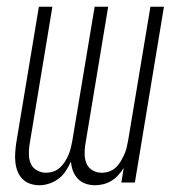

<svg xmlns="http://www.w3.org/2000/svg" viewBox="-20 -540 540 568"><path d="M96 8Q82 8 69 3.5Q56 -1 46.5 -10.5Q37 -20 32 -33Q27 -46 25.5 -60Q24 -74 25 -88.5Q26 -103 28 -117L95 -520H135L67 -110Q65 -96 65.5 -81.5Q66 -67 71.5 -55Q77 -43 89.5 -36Q102 -29 116 -29Q127 -29 137.5 -32.5Q148 -36 156.5 -43.5Q165 -51 171.5 -61Q178 -71 182.5 -81.5Q187 -92 189.5 -102.5Q192 -113 194 -124L260 -520H300L232 -110Q230 -96 230.5 -81.5Q231 -67 236.5 -55Q242 -43 254 -36Q266 -29 281 -29Q292 -29 302.5 -32.5Q313 -36 321.5 -43.5Q330 -51 336 -61Q342 -71 347 -81.5Q352 -92 354.5 -102.5Q357 -113 359 -124L425 -520H465L379 0H339L346 -43Q339 -32 330 -22Q321 -12 309.5 -5Q298 2 285.5 5Q273 8 261 8Q247 8 233.5 3.5Q220 -1 210.5 -11Q201 -21 196 -34Q191 -47 190 -62Q183 -47 174.5 -34Q166 -21 153.5 -11.5Q141 -2 126 3Q111 8 97 8Z"/></svg>

Font: Iosevka SS18 Extralight
Style: Italic
Weight: 200
Italic angle: -9°
Monospace: yes
Designer: Belleve Invis
Foundry: Belleve Invis
Version: Version 25.1.1; ttfautohint (v1.8.4)